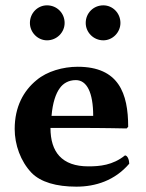

<svg xmlns="http://www.w3.org/2000/svg" viewBox="-20 -689 548 719"><path d="M448 -107C402 -70 353 -66 311 -66C262 -66 226 -79 202 -105C180 -129 169 -164 169 -210H269C369 -210 454 -208 454 -208L460 -214C460 -339 425 -439 271 -439C216 -439 156 -422 117 -389C68 -349 35 -289 35 -206C35 -147 57 -85 98 -42C132 -7 191 10 266 10C338 10 410 -13 464 -76C464 -89 458 -107 448 -107ZM173 -255C177 -304 189 -339 204 -359C216 -376 236 -389 264 -389C305 -389 329 -343 329 -255ZM92 -603C92 -568 121 -538 156 -538C193 -538 222 -568 222 -603C222 -640 193 -669 156 -669C121 -669 92 -640 92 -603ZM301 -603C301 -568 330 -538 367 -538C402 -538 431 -568 431 -603C431 -640 402 -669 367 -669C330 -669 301 -640 301 -603Z"/></svg>

Font: Libertinus Sans
Style: Bold
Weight: 700
Designer: Philipp H. Poll, Khaled Hosny
Foundry: Caleb Maclennan
Version: Version 7.050;RELEASE